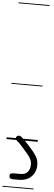

<svg xmlns="http://www.w3.org/2000/svg" viewBox="-98 -1261 482 1721"><g transform="rotate(5 142.5 -401.0)"><path d="M89 354Q73 354 61.5 349.2Q50 344.5 50 326Q50 308.5 60.8 304.5Q71.5 300.5 89 300.5H147Q192.5 300.5 212.5 273.5Q232.5 246.5 232.5 209Q232.5 181 220.8 159Q209 137 198 124Q174.5 96 143 60Q111.5 24 83.5 1Q75.5 -6 76.5 -15.5Q77.5 -25 84.8 -32.5Q92 -40 101.5 -40Q108.5 -40 112.8 -39Q117 -38 128 -29.5Q141 -19 160.8 1.5Q180.5 22 199.5 42.8Q218.5 63.5 229.5 76.5Q251.5 101.5 270.8 133.5Q290 165.5 290 210Q290 246 273.5 279Q257 312 222.2 333Q187.5 354 132.5 354ZM89 354Q73 354 61.5 349.2Q50 344.5 50 326Q50 308.5 60.8 304.5Q71.5 300.5 89 300.5H147Q192.5 300.5 212.5 273.5Q232.5 246.5 232.5 209Q232.5 181 220.8 159Q209 137 198 124Q174.5 96 143 60Q111.5 24 83.5 1Q75.5 -6 76.5 -15.5Q77.5 -25 84.8 -32.5Q92 -40 101.5 -40Q108.5 -40 112.8 -39Q117 -38 128 -29.5Q141 -19 160.8 1.5Q180.5 22 199.5 42.8Q218.5 63.5 229.5 76.5Q251.5 101.5 270.8 133.5Q290 165.5 290 210Q290 246 273.5 279Q257 312 222.2 333Q187.5 354 132.5 354ZM-5 420.5H275V428.5H-5ZM-5 -16H275V0H-5ZM-5 -505.5H275V-497.5H-5ZM-5 -1230H275V-1222H-5Z"/></g></svg>

Font: Edu VIC WA NT Pre Guide
Style: Regular
Weight: 400
Designer: Tina and Corey Anderson, Eben Sorkin, Mirko Velimirovic
Foundry: Google for Education
Version: Version 1.000